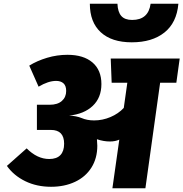

<svg xmlns="http://www.w3.org/2000/svg" viewBox="-20 -1010 984 1030"><path d="M926 -566H839L760 0H583L620 -261Q599 -251 569 -251Q536 -251 500 -263Q502 -241 502 -228Q502 -161 470.5 -111Q439 -61 382.5 -34.5Q326 -8 254 -8Q177 -8 115.5 -38Q54 -68 17 -120L123 -214Q180 -157 244 -157Q284 -157 304 -178Q324 -199 324 -239Q324 -313 253 -313H178V-448H246Q289 -448 312 -468.5Q335 -489 335 -522Q335 -550 320.5 -563Q306 -576 281 -576Q239 -576 187 -545L137 -658Q179 -684 232.5 -700Q286 -716 342 -716Q428 -716 476 -675Q524 -634 524 -559Q524 -486 477.5 -442Q431 -398 351 -390Q390 -388 417 -377Q447 -364 485 -364Q530 -364 572.5 -382Q615 -400 644 -431L663 -566H579L574 -696H944ZM462 -990H610Q612 -945 631 -924Q650 -903 689 -903Q776 -903 788 -990H937Q928 -888 862 -835.5Q796 -783 687 -783Q579 -783 520.5 -837Q462 -891 462 -990Z"/></svg>

Font: FiraGO Heavy
Style: Italic
Weight: 900
Italic angle: -8°
Designer: bBox Type GmbH
Foundry: bBox Type GmbH
Version: Version 1.001